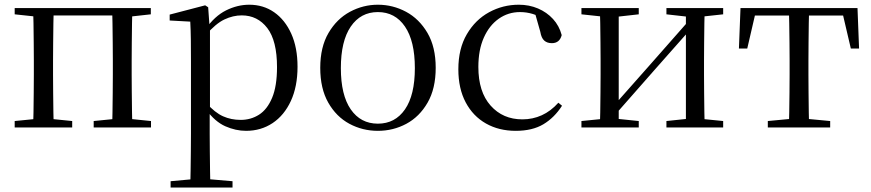

<svg xmlns="http://www.w3.org/2000/svg" viewBox="-20 -551 3767 830"><path d="M123.1 0Q124.3 -24.4 124.8 -65.4Q125.3 -106.3 125.8 -150.3Q126.3 -194.3 126.3 -228.5V-288.3Q126.3 -321.7 125.8 -365.7Q125.3 -409.8 124.8 -450.8Q124.3 -491.8 123.1 -516H212.3Q211.3 -491.7 210.8 -450.7Q210.3 -409.7 209.8 -365.7Q209.3 -321.7 209.3 -288.3V-228.5Q209.3 -194.3 209.8 -150.3Q210.3 -106.3 210.8 -65.4Q211.3 -24.4 212.3 0ZM464.8 0Q465.8 -24.4 466.3 -65.4Q466.8 -106.3 467.3 -150.3Q467.8 -194.3 467.8 -228.5V-288.3Q467.8 -321.7 467.3 -365.7Q466.8 -409.7 466.3 -450.7Q465.8 -491.7 464.8 -516H552.2Q551.2 -491.7 550.7 -450.7Q550.2 -409.7 549.7 -365.7Q549.2 -321.7 549.2 -288.3V-228.5Q549.2 -194.3 549.7 -150.3Q550.2 -106.3 550.7 -65.4Q551.2 -24.4 552.2 0ZM43.5 0V-27.8L152.7 -38.6H184.7L292.1 -27.8V0ZM385 0V-27.8L493.4 -38.6H526.4L632.8 -27.8V0ZM43.5 -489.1V-516H167V-477.4H152.7ZM508.7 -477.4V-516H632V-489.1L526.4 -477.4ZM167 -484.1V-516H508.7V-484.1Z M717.5 259.8V232.4L828.7 222.2H866.5L985.2 232.4V259.8ZM802.5 259.8Q803.5 225.6 804 185.1Q804.5 144.5 805 103.1Q805.5 61.7 805.5 26.7V-286.8Q805.5 -338.2 805 -379.5Q804.5 -420.7 802.5 -457.5L713.5 -462.4V-487.9L866.9 -528L879.9 -519.6L885.9 -435.3L887.7 -430.1V-78.7L886.5 -68.7V26.5Q886.5 60.7 887 102.2Q887.5 143.7 888 184.7Q888.5 225.6 889.5 259.8ZM1043.6 14.6Q999.1 14.6 954.2 -5.1Q909.3 -24.9 871.2 -77.1H858.4L872.3 -105.1Q909.5 -63.7 944.4 -48.2Q979.2 -32.7 1020.5 -32.7Q1064.2 -32.7 1099.6 -55.1Q1135.1 -77.6 1156.3 -128.1Q1177.5 -178.6 1177.5 -260.8Q1177.5 -374.9 1135.5 -429.7Q1093.4 -484.5 1024.9 -484.5Q987.4 -484.5 950 -466.8Q912.5 -449.1 868.2 -398.2L857.6 -425H868.5Q907.9 -481.5 957.2 -506.1Q1006.6 -530.6 1057.3 -530.6Q1118.5 -530.6 1165.2 -498Q1212 -465.4 1239.1 -405.4Q1266.2 -345.3 1266.2 -262.6Q1266.2 -177.1 1237.5 -114.8Q1208.7 -52.4 1158.4 -18.9Q1108.2 14.6 1043.6 14.6Z M1613.5 14.6Q1547.2 14.6 1490.4 -15.9Q1433.6 -46.5 1399 -107.4Q1364.4 -168.3 1364.4 -257.8Q1364.4 -347.6 1400.1 -408.5Q1435.7 -469.3 1492.7 -500Q1549.7 -530.6 1613.5 -530.6Q1678.2 -530.6 1735.2 -500.1Q1792.2 -469.5 1827.9 -408.7Q1863.5 -347.8 1863.5 -257.8Q1863.5 -168 1828.4 -107.2Q1793.3 -46.3 1736.5 -15.8Q1679.7 14.6 1613.5 14.6ZM1613.5 -16.4Q1688 -16.4 1730.7 -78.2Q1773.4 -140.1 1773.4 -256.6Q1773.4 -373.4 1730.7 -436.1Q1688 -498.8 1613.5 -498.8Q1539.1 -498.8 1496.3 -436.1Q1453.5 -373.4 1453.5 -256.6Q1453.5 -140.1 1496.3 -78.2Q1539.1 -16.4 1613.5 -16.4Z M2209.6 14.6Q2136.8 14.6 2080.8 -17.1Q2024.8 -48.8 1993.1 -108.5Q1961.4 -168.3 1961.4 -251.4Q1961.4 -340.7 1998.2 -403.2Q2034.9 -465.8 2094.5 -498.2Q2154 -530.6 2222.8 -530.6Q2267.5 -530.6 2305.7 -514.4Q2343.9 -498.1 2370.7 -468.8Q2397.5 -439.5 2408.2 -399.3Q2399.3 -364.4 2365.7 -364.4Q2345 -364.4 2332.6 -375.7Q2320.1 -386.9 2315.7 -413.5L2290.7 -501.6L2340.8 -461.9Q2310.5 -482.4 2283.4 -490.6Q2256.3 -498.8 2228 -498.8Q2176.9 -498.8 2135.9 -469.9Q2095 -441 2071.5 -388.2Q2047.9 -335.4 2047.9 -261.5Q2047.9 -153.9 2100.9 -94.5Q2153.8 -35 2238.2 -35Q2283 -35 2321.9 -52.7Q2360.9 -70.3 2393.8 -106.9L2409.6 -93.9Q2376.6 -42.3 2328.9 -13.8Q2281.2 14.6 2209.6 14.6Z M2493.5 0V-27.8L2601.7 -38.6H2636.3L2741.3 -27.8V0ZM2860.9 0V-27.8L2963.6 -38.6H2998L3106.2 -27.8V0ZM2573.1 0Q2574.3 -24.4 2574.8 -65.3Q2575.3 -106.3 2575.8 -150.3Q2576.3 -194.3 2576.3 -228.5V-288.3Q2576.3 -321.7 2575.8 -365.7Q2575.3 -409.7 2574.8 -450.7Q2574.3 -491.8 2573.1 -516H2654.7V0ZM2632.1 -46.9 2596.9 -65.8H2608.3L2785.2 -265.6L2966 -470.9L2999.7 -451H2988.4L2810.1 -249.4ZM2945.1 0V-516H3026.4Q3025.4 -491.8 3024.9 -450.7Q3024.4 -409.7 3023.9 -365.7Q3023.4 -321.7 3023.4 -288.3V-228.5Q3023.4 -194.3 3023.9 -150.3Q3024.4 -106.3 3024.9 -65.3Q3025.4 -24.4 3026.4 0ZM2493.5 -489.1V-516H2741.3V-489.1L2637.1 -477.4H2602.7ZM2860.9 -489.1V-516H3106.2V-489.1L2998.8 -477.4H2964.4Z M3174.3 -341.2 3181.1 -516H3686.9L3693.7 -341.2H3658.1L3617.8 -513.4L3660.2 -483.7H3207.7L3250.2 -513.4L3210.3 -341.2ZM3299.2 0V-27.8L3413.9 -38.6H3454.3L3568.8 -27.8V0ZM3390.2 0Q3391.2 -24.4 3391.8 -65.3Q3392.4 -106.3 3392.9 -150.3Q3393.4 -194.3 3393.4 -228.5V-288.3Q3393.4 -321.7 3392.9 -365.7Q3392.4 -409.7 3391.8 -450.7Q3391.2 -491.8 3390.2 -516H3477.8Q3476.8 -491.8 3476.3 -450.7Q3475.8 -409.7 3475.3 -365.7Q3474.8 -321.7 3474.8 -288.3V-228.5Q3474.8 -194.3 3475.3 -150.3Q3475.8 -106.3 3476.3 -65.3Q3476.8 -24.4 3477.8 0Z"/></svg>

Font: Early Summer Mincho VF
Style: Regular
Weight: 250
Designer: GuiWonder
Version: Version 1.002